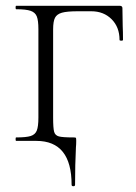

<svg xmlns="http://www.w3.org/2000/svg" viewBox="-20 -488 470 665"><path d="M106 0H36Q34 0 34 -6Q34 -12 36 -12Q71 -12 86.5 -17Q102 -22 107.5 -36Q113 -50 113 -81V-387Q113 -417 107.5 -431Q102 -445 86 -450.5Q70 -456 36 -456Q34 -456 34 -462Q34 -468 36 -468H394Q404 -468 404 -460L405 -398Q406 -379 406 -350Q406 -347 400 -347Q394 -347 394 -350Q394 -394 366.5 -421.5Q339 -449 296 -449H250Q212 -449 194.5 -444Q177 -439 170.5 -426.5Q164 -414 164 -386V-81Q164 -44 167.5 -31.5Q171 -19 184 -15.5Q197 -12 235 -12Q242 -12 243 -10.5Q244 -9 244 0Q244 13 243 22Q240 82 240 152Q240 157 234 157Q228 157 228 152Q228 0 106 0Z"/></svg>

Font: Cormorant Unicase Light
Style: Regular
Weight: 300
Designer: Christian Thalmann (Catharsis Fonts)
Foundry: Catharsis Fonts
Version: Version 4.000